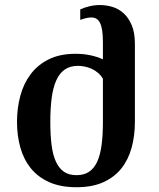

<svg xmlns="http://www.w3.org/2000/svg" viewBox="-20 -747 644 777"><path d="M48.8 -253.9Q48.8 -309.6 62.3 -359.4Q75.7 -409.2 104.2 -447Q132.8 -484.9 177.7 -507.1Q222.7 -529.3 285.2 -529.3Q317.9 -529.3 345.5 -523.4Q373 -517.6 396.5 -506.8V-574.7Q396.5 -603.5 393.6 -623Q390.6 -642.6 384.8 -654.3Q378.9 -666 370.1 -671.1Q361.3 -676.3 349.6 -676.3Q331.5 -676.3 304.7 -666.5V-709Q320.3 -716.3 341.1 -721.4Q361.8 -726.6 384.3 -726.6Q409.7 -726.6 435.1 -719Q460.4 -711.4 480.5 -693.1Q500.5 -674.8 513.2 -644.8Q525.9 -614.7 525.9 -569.3V-253.9Q525.9 -197.8 512.7 -149.4Q499.5 -101.1 471.2 -65.4Q442.9 -29.8 397.9 -9.5Q353 10.7 289.6 10.7Q225.6 10.7 179.9 -9.5Q134.3 -29.8 105.2 -65.4Q76.2 -101.1 62.5 -149.4Q48.8 -197.8 48.8 -253.9ZM183.6 -254.4Q183.6 -200.7 188.7 -160.4Q193.8 -120.1 206.3 -92.8Q218.8 -65.4 239 -51.8Q259.3 -38.1 289.6 -38.1Q319.8 -38.1 340.3 -51.8Q360.8 -65.4 373.3 -92.5Q385.7 -119.6 391.1 -159.9Q396.5 -200.2 396.5 -253.9V-428.2Q388.7 -441.9 377 -451.9Q365.2 -461.9 351.6 -468.3Q337.9 -474.6 323.2 -477.5Q308.6 -480.5 295.4 -480.5Q263.7 -480.5 242.2 -465.6Q220.7 -450.7 207.8 -421.9Q194.8 -393.1 189.2 -350.8Q183.6 -308.6 183.6 -254.4Z"/></svg>

Font: Arian AMU Serif
Style: Bold
Weight: 700
Designer: Ruben Hakobyan (Tarumian)
Foundry: Ruben Hakobyan (Tarumian)
Version: Version 1.002